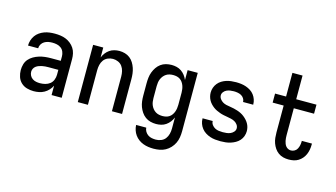

<svg xmlns="http://www.w3.org/2000/svg" viewBox="-102 -1098 2944 1684"><g transform="rotate(15 1370.0 -256.0)"><path d="M221 8Q190 8 160 -0.5Q130 -9 107.5 -30Q85 -51 75 -81Q65 -111 65 -142Q65 -169 72.5 -195.5Q80 -222 97.5 -242Q115 -262 138.5 -275.5Q162 -289 188 -297Q214 -305 240.5 -308Q267 -311 294 -311H383V-352Q383 -372 375 -392Q367 -412 350.5 -424.5Q334 -437 313.5 -441.5Q293 -446 272 -446Q253 -446 234.5 -442.5Q216 -439 199.5 -429Q183 -419 173 -402Q163 -385 163 -366H71Q71 -391 78.5 -414.5Q86 -438 100 -457.5Q114 -477 134 -491Q154 -505 177 -513.5Q200 -522 224 -525Q248 -528 272 -528Q298 -528 323.5 -524.5Q349 -521 372.5 -511.5Q396 -502 416 -486Q436 -470 450 -448.5Q464 -427 469.5 -402Q475 -377 475 -352V0H383V-85Q372 -63 355 -44.5Q338 -26 316.5 -14Q295 -2 270.5 3Q246 8 221 8ZM257 -74Q281 -74 304.5 -80Q328 -86 346.5 -100.5Q365 -115 374 -138Q383 -161 383 -184V-229H294Q279 -229 264.5 -228Q250 -227 236 -224Q222 -221 208 -216Q194 -211 182 -202Q170 -193 163.5 -179.5Q157 -166 157 -152Q157 -134 165.5 -117.5Q174 -101 189 -91Q204 -81 221.5 -77.5Q239 -74 257 -74Z M621 0V-520H713V-430Q722 -452 736.5 -471Q751 -490 770 -503Q789 -516 812 -522Q835 -528 859 -528Q884 -528 909 -521Q934 -514 954 -498.5Q974 -483 987.5 -461Q1001 -439 1009 -415Q1017 -391 1020 -366Q1023 -341 1023 -315V0H931V-315Q931 -339 925.5 -363Q920 -387 906 -406.5Q892 -426 869 -436Q846 -446 822 -446Q798 -446 775 -436Q752 -426 738 -406.5Q724 -387 718.5 -363Q713 -339 713 -315V0Z M1367 223Q1343 223 1319 219.5Q1295 216 1272.5 207.5Q1250 199 1230.5 184.5Q1211 170 1197 150.5Q1183 131 1175.5 108Q1168 85 1167 61H1259Q1260 80 1270 96.5Q1280 113 1295.5 123.5Q1311 134 1329.5 137.5Q1348 141 1367 141Q1391 141 1414.5 131.5Q1438 122 1452.5 102.5Q1467 83 1473 59Q1479 35 1479 10V-90Q1470 -68 1455.5 -49Q1441 -30 1421.5 -16.5Q1402 -3 1379 2.5Q1356 8 1333 8Q1307 8 1281.5 1.5Q1256 -5 1235 -20.5Q1214 -36 1199.5 -57.5Q1185 -79 1176 -103Q1167 -127 1164 -153Q1161 -179 1161 -205V-315Q1161 -341 1164 -367Q1167 -393 1176 -417Q1185 -441 1199.5 -462.5Q1214 -484 1235 -499.5Q1256 -515 1281.5 -521.5Q1307 -528 1333 -528Q1356 -528 1379 -522.5Q1402 -517 1421.5 -503.5Q1441 -490 1455.5 -471Q1470 -452 1479 -430V-520H1571V10Q1571 38 1566.5 66Q1562 94 1550 119Q1538 144 1518.5 165Q1499 186 1474.5 199.5Q1450 213 1422.5 218Q1395 223 1367 223ZM1369 -74Q1385 -74 1401 -77.5Q1417 -81 1430.5 -90Q1444 -99 1453.5 -112.5Q1463 -126 1468.5 -141Q1474 -156 1476.5 -172.5Q1479 -189 1479 -205V-315Q1479 -331 1476.5 -347.5Q1474 -364 1468.5 -379Q1463 -394 1453.5 -407.5Q1444 -421 1430.5 -430Q1417 -439 1401 -442.5Q1385 -446 1369 -446Q1353 -446 1336.5 -442.5Q1320 -439 1306 -430Q1292 -421 1281.5 -408Q1271 -395 1264.5 -380Q1258 -365 1255.5 -348.5Q1253 -332 1253 -315V-205Q1253 -188 1255.5 -171.5Q1258 -155 1264.5 -140Q1271 -125 1281.5 -112Q1292 -99 1306 -90Q1320 -81 1336.5 -77.5Q1353 -74 1369 -74Z M1917 8Q1893 8 1869.5 5.5Q1846 3 1823.5 -4.5Q1801 -12 1780.5 -25Q1760 -38 1745.5 -56.5Q1731 -75 1723 -97.5Q1715 -120 1715 -144V-146H1807Q1807 -127 1818.5 -111.5Q1830 -96 1846 -87.5Q1862 -79 1880 -76.5Q1898 -74 1917 -74Q1934 -74 1952 -76Q1970 -78 1986 -85Q2002 -92 2014.5 -106Q2027 -120 2027 -138Q2027 -156 2016 -171Q2005 -186 1989.5 -194.5Q1974 -203 1956.5 -207Q1939 -211 1921.5 -214Q1904 -217 1886.5 -220.5Q1869 -224 1852.5 -230Q1836 -236 1820 -243.5Q1804 -251 1789.5 -262Q1775 -273 1763 -286Q1751 -299 1742.5 -314.5Q1734 -330 1729.5 -347.5Q1725 -365 1725 -383Q1725 -406 1732.5 -427.5Q1740 -449 1754.5 -467Q1769 -485 1788.5 -497Q1808 -509 1829.5 -516Q1851 -523 1874 -525.5Q1897 -528 1919 -528Q1942 -528 1965 -525Q1988 -522 2009.5 -514.5Q2031 -507 2050.5 -494.5Q2070 -482 2084 -463.5Q2098 -445 2105.5 -423Q2113 -401 2113 -378V-376H2021V-377Q2021 -394 2011 -409Q2001 -424 1986 -432Q1971 -440 1953.5 -443Q1936 -446 1919 -446Q1902 -446 1885.5 -443.5Q1869 -441 1854 -434Q1839 -427 1828 -413Q1817 -399 1817 -383Q1817 -365 1828 -350Q1839 -335 1854 -326Q1869 -317 1886.5 -313Q1904 -309 1922 -306.5Q1940 -304 1957 -300Q1974 -296 1991 -290.5Q2008 -285 2024 -277Q2040 -269 2054 -258Q2068 -247 2080 -234Q2092 -221 2101 -205.5Q2110 -190 2114.5 -172.5Q2119 -155 2119 -137Q2119 -114 2111 -91.5Q2103 -69 2087.5 -51.5Q2072 -34 2051.5 -22.5Q2031 -11 2009 -4Q1987 3 1963.5 5.5Q1940 8 1917 8Z M2536 8Q2511 8 2487 2Q2463 -4 2443 -18.5Q2423 -33 2409 -53.5Q2395 -74 2386.5 -97.5Q2378 -121 2375.5 -145.5Q2373 -170 2373 -195V-438H2273V-520H2373V-735H2465V-520H2649V-438H2465V-195Q2465 -182 2466 -168.5Q2467 -155 2469.5 -142.5Q2472 -130 2477 -117.5Q2482 -105 2490.5 -95Q2499 -85 2511 -79.5Q2523 -74 2536 -74Q2553 -74 2568.5 -83Q2584 -92 2592 -107.5Q2600 -123 2603.5 -140Q2607 -157 2607 -174V-180H2699V-170Q2699 -147 2695 -124.5Q2691 -102 2682 -81Q2673 -60 2658 -42.5Q2643 -25 2623.5 -13Q2604 -1 2581.5 3.5Q2559 8 2536 8Z"/></g></svg>

Font: Iosevka Semi-Condensed Medium
Style: Regular
Weight: 500
Monospace: yes
Designer: Belleve Invis
Foundry: Belleve Invis
Version: Version 27.3.5